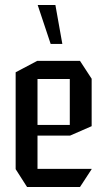

<svg xmlns="http://www.w3.org/2000/svg" viewBox="-20 -753 433 773"><path d="M89 0 43 -72V-73H349V-72L302 0ZM43 -73V-462L130 -508H131V-73ZM131 -207V-250H261V-207ZM131 -435V-508H302L349 -436V-435ZM261 -207V-435H349V-245L262 -207ZM184 -576 132 -732V-733H203L231 -576Z"/></svg>

Font: Foldit
Style: Regular
Weight: 400
Version: Version 1.003